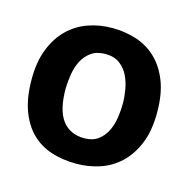

<svg xmlns="http://www.w3.org/2000/svg" viewBox="-61 -732 432 439"><g transform="rotate(15 155.0 -512.5)"><path d="M6.3 -512.7Q6.3 -554.2 18.3 -584.5Q30.3 -614.7 50.5 -634.5Q70.8 -654.3 97.7 -663.8Q124.5 -673.3 154.8 -673.3Q184.6 -673.3 211.7 -664.6Q238.8 -655.8 259 -636.5Q279.3 -617.2 291.3 -586.7Q303.2 -556.2 303.2 -512.7Q303.2 -469.2 290.5 -438.7Q277.8 -408.2 257.1 -388.9Q236.3 -369.6 209.7 -360.8Q183.1 -352.1 154.8 -352.1Q122.6 -352.1 95.5 -360.8Q68.4 -369.6 48.6 -388.9Q28.8 -408.2 17.6 -438.7Q6.3 -469.2 6.3 -512.7ZM86.9 -512.7Q86.9 -460.9 105.2 -437Q123.5 -413.1 157.2 -413.1Q176.8 -413.1 189.5 -422.4Q202.1 -431.6 209.5 -446.3Q216.8 -460.9 219.5 -478.5Q222.2 -496.1 222.2 -512.7Q222.2 -527.8 219.2 -545.2Q216.3 -562.5 209 -577.4Q201.7 -592.3 188.5 -602.1Q175.3 -611.8 154.8 -611.8Q134.3 -611.8 121.3 -602.5Q108.4 -593.3 100.8 -579.1Q93.3 -564.9 90.3 -547.1Q87.4 -529.3 86.9 -512.7Z"/></g></svg>

Font: PT Astra Sans
Style: Regular
Weight: 400
Designer: A.Korolkova, I. Chaeva
Foundry: ParaType Ltd
Version: Version 1.001; ttfautohint (v1.6)